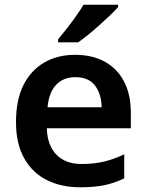

<svg xmlns="http://www.w3.org/2000/svg" viewBox="-20 -786 622 816"><path d="M299 -553Q373 -553 426 -523.5Q479 -494 507.5 -439Q536 -384 536 -307V-241H179Q181 -169 219.5 -129Q258 -89 327 -89Q379 -89 421 -99Q463 -109 508 -130V-28Q467 -8 424 1Q381 10 321 10Q241 10 179.5 -20.5Q118 -51 83 -113Q48 -175 48 -267Q48 -361 79.5 -424Q111 -487 167.5 -520Q224 -553 299 -553ZM300 -458Q250 -458 219 -426Q188 -394 182 -330H412Q411 -386 384 -422Q357 -458 300 -458ZM482 -756Q470 -742 449 -722Q428 -702 403.5 -680Q379 -658 355 -638.5Q331 -619 312 -606H227V-619Q243 -638 263 -663.5Q283 -689 302.5 -716.5Q322 -744 335 -766H482Z"/></svg>

Font: Noto Sans Nag Mundari SemiBold
Style: Regular
Weight: 600
Version: Version 1.000